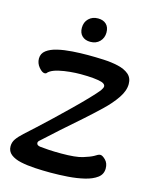

<svg xmlns="http://www.w3.org/2000/svg" viewBox="-126 -928 804 1020"><g transform="rotate(15 276.0 -418.5)"><path d="M276 -716Q248 -716 231 -732Q214 -748 214 -777Q214 -808 234 -827.5Q254 -847 285 -847Q314 -847 330.5 -831Q347 -815 347 -786Q347 -756 327.5 -736Q308 -716 276 -716ZM252 10Q209 10 166 7.5Q123 5 88 -2.5Q53 -10 32 -26.5Q11 -43 11 -71Q11 -93 23.5 -111Q36 -129 60 -151Q81 -170 116.5 -202.5Q152 -235 194 -275Q236 -315 276.5 -354.5Q317 -394 349.5 -428Q382 -462 398 -482Q409 -498 409 -506Q409 -519 389 -526Q374 -531 343.5 -534Q313 -537 272 -537Q245 -537 213.5 -534Q182 -531 153.5 -524.5Q125 -518 108 -507Q99 -501 96 -496.5Q93 -492 85 -492Q71 -492 53.5 -513Q36 -534 36 -560Q36 -588 58.5 -605Q81 -622 117.5 -630.5Q154 -639 197.5 -642Q241 -645 283 -645Q325 -645 369 -643Q413 -641 450 -632.5Q487 -624 509.5 -605Q532 -586 532 -552Q532 -515 504.5 -474.5Q477 -434 434.5 -393.5Q392 -353 348 -314Q296 -269 243.5 -222Q191 -175 153 -140Q144 -133 144 -125Q144 -112 163 -109Q181 -107 210 -105Q239 -103 281 -103Q360 -103 397.5 -114.5Q435 -126 453 -136Q464 -143 471 -146.5Q478 -150 485 -150Q496 -150 513 -133Q530 -116 530 -87Q530 -55 504.5 -36Q479 -17 437.5 -7Q396 3 347.5 6.5Q299 10 252 10Z"/></g></svg>

Font: Akaya Telivigala
Style: Regular
Weight: 400
Designer: Vaishnavi Murthy Yerkadithaya, Juan Luis Blanco Aristondo
Version: Version 1.002; ttfautohint (v1.8.3)